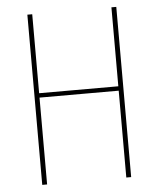

<svg xmlns="http://www.w3.org/2000/svg" viewBox="-53 -780 681 826"><g transform="rotate(-5 288.0 -367.5)"><path d="M96 0H117V-375H459V0H480V-735H459V-394H117V-735H96Z"/></g></svg>

Font: Iosevka Sparkle Thin
Style: Regular
Weight: 100
Designer: Belleve Invis
Foundry: Belleve Invis
Version: Version 4.5.0; ttfautohint (v1.8.3)